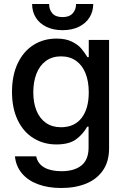

<svg xmlns="http://www.w3.org/2000/svg" viewBox="-20 -730 629 960"><path d="M54.7 51.8H161.1Q168.5 88.4 201.2 107.2Q233.9 126 287.1 126Q351.6 126 387.2 97.2Q422.9 68.4 422.9 7.8V-96.7H416Q396 -60.1 361.1 -33.9Q326.2 -7.8 261.7 -7.8Q198.7 -7.8 148.2 -38.6Q97.7 -69.3 68.8 -128.9Q40 -188.5 40 -270.5Q40 -353 68.6 -413.3Q97.2 -473.6 147.7 -505.4Q198.2 -537.1 262.7 -537.1Q308.1 -537.1 338.6 -522.2Q369.1 -507.3 385.7 -488Q402.3 -468.8 417 -444.3H423.8V-530.3H525.4V11.7Q525.4 77.6 494.6 122.1Q463.9 166.5 410.2 188.2Q356.4 210 286.1 210Q219.7 210 169.2 190.9Q118.7 171.9 89.1 136.2Q59.6 100.6 54.7 51.8ZM423.8 -268.6Q423.8 -322.8 407.7 -363.3Q391.6 -403.8 360.4 -426Q329.1 -448.2 285.2 -448.2Q240.2 -448.2 209 -425Q177.7 -401.9 162.1 -361.1Q146.5 -320.3 146.5 -268.6Q146.5 -216.3 162.4 -177Q178.2 -137.7 209.5 -115.7Q240.7 -93.8 285.2 -93.8Q351.6 -93.8 387.7 -139.9Q423.8 -186 423.8 -268.6ZM293 -579.1Q247.1 -579.1 212.4 -595.7Q177.7 -612.3 159.2 -641.8Q140.6 -671.4 140.6 -710H225.6Q225.6 -681.6 241.9 -663.1Q258.3 -644.5 293 -644.5Q326.7 -644.5 343.5 -663.3Q360.4 -682.1 360.4 -710H446.3Q445.8 -671.4 427 -641.8Q408.2 -612.3 373.5 -595.7Q338.9 -579.1 293 -579.1Z"/></svg>

Font: Pretendard JP Medium
Style: Regular
Weight: 500
Designer: Base glyphs from Inter by Rasmus Andersson; Hangeul glyphs from Noto Sans CJK(Source Han Sans) by Jang Soo-young and Kan
Foundry: Kil Hyung-jin
Version: Version 1.309